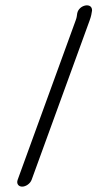

<svg xmlns="http://www.w3.org/2000/svg" viewBox="-20 -647 363 715"><path d="M97.8 22.5 313.8 -570.9C319.7 -587.1 321.2 -596.8 322.8 -607.8C323.7 -639.3 273.8 -629.7 267.6 -597.5C265.7 -587.1 266.6 -584 262 -571.6L45.8 22.5C40.5 37 48.8 48 62.5 48C76.2 48 92.5 37 97.8 22.5Z"/></svg>

Font: Take Off
Style: Moose
Weight: 400
Foundry: Cannot Into Space Fonts
Version: Version 0.89